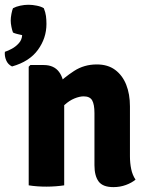

<svg xmlns="http://www.w3.org/2000/svg" viewBox="-33 -778 625 806"><path d="M150.5 -505Q193.5 -505 215 -476Q236.5 -447 236.5 -397V0Q221 2.5 201 4Q181 5.5 162 5.5Q121.5 5.5 87.5 0V-498L94.5 -505ZM512.5 -122.5Q512.5 -93.5 517.8 -68.2Q523 -43 536 -24Q520 -10.5 495.5 -1.5Q471 7.5 443 7.5Q398.5 7.5 381 -16.2Q363.5 -40 363.5 -84.5V-303.5Q363.5 -339.5 354 -356.5Q344.5 -373.5 318 -373.5Q301.5 -373.5 279.8 -364.8Q258 -356 237 -336.8Q216 -317.5 200.5 -286V-417.5Q235.5 -452.5 277.8 -480Q320 -507.5 373.5 -507.5Q419.5 -507.5 450.2 -484.8Q481 -462 496.8 -422.5Q512.5 -383 512.5 -331.5ZM151 -743.5Q158 -726 160 -710.5Q162 -695 162 -677.5Q162 -618 126.2 -568.8Q90.5 -519.5 17.5 -499Q0 -507.5 -7.2 -525.2Q-14.5 -543 -12.5 -560.5Q0.5 -564.5 17 -573.5Q33.5 -582.5 46.2 -596.8Q59 -611 60 -630.5Q49 -633 38.5 -635.5Q28 -638 21.5 -641.5Q18 -650.5 15 -665.2Q12 -680 12 -691.5Q12 -704 15 -719.8Q18 -735.5 21.5 -743.5Q34.5 -750.5 52 -754.2Q69.5 -758 86.5 -758Q103 -758 121.5 -754.2Q140 -750.5 151 -743.5Z"/></svg>

Font: Signika Negative Light
Style: Bold
Weight: 700
Version: Version 2.001